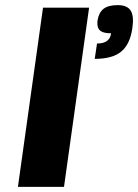

<svg xmlns="http://www.w3.org/2000/svg" viewBox="-20 -730 539 750"><path d="M328 -700 230 0H50L148 -700ZM497 -620Q488 -557 453.5 -528.5Q419 -500 350 -500L359 -560Q409 -560 414 -600Q393 -600 380.5 -605Q368 -610 363.5 -621Q359 -632 361 -650Q366 -681 384.5 -695.5Q403 -710 440 -710Q477 -710 490.5 -688.5Q504 -667 497 -620Z"/></svg>

Font: Fivo Sans Modern Heavy
Style: Regular
Weight: 900
Designer: Alexander Slobzheninov
Foundry: Alexander Slobzheninov
Version: 1.0